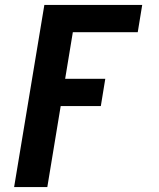

<svg xmlns="http://www.w3.org/2000/svg" viewBox="-20 -550 640 775"><path d="M37 205 159 -530H554L536 -420H274L243 -232H405L387 -122H225L171 205Z"/></svg>

Font: Iosevka Slab XBdEx
Style: Italic
Weight: 800
Width: 7
Italic angle: -9°
Monospace: yes
Designer: Belleve Invis
Foundry: Belleve Invis
Version: Version 11.1.1; ttfautohint (v1.8.3)